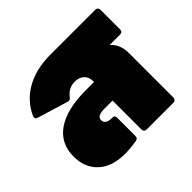

<svg xmlns="http://www.w3.org/2000/svg" viewBox="-148 -771 952 952"><g transform="rotate(-45 328.0 -295.0)"><path d="M628 -600Q636 -600 641 -595Q646 -590 646 -582V-444Q646 -426 628 -426H554Q573 -411 583.5 -386.5Q594 -362 594 -332V-18Q594 -10 589 -5Q584 0 576 0H388Q380 0 375 -5Q370 -10 370 -18V-221H311Q261 -221 261 -192Q261 -178 272 -170Q283 -162 303 -162H310Q326 -162 326 -145V-17Q326 -1 312 2Q266 10 228 10Q137 10 87 -36.5Q37 -83 37 -161Q37 -253 108 -302Q179 -351 313 -351H370V-359Q370 -387 351.5 -403.5Q333 -420 304 -420Q260 -420 232 -383Q223 -370 209 -374L48 -423Q35 -426 35 -438L37 -446Q71 -520 142 -560Q213 -600 313 -600Z"/></g></svg>

Font: LINE Seed Sans TH App Heavy
Style: Regular
Weight: 900
Designer: Dalton Maag Ltd | Thai characters by Cadson Demak Co.,Ltd.
Foundry: Dalton Maag Ltd
Version: Version 1.003